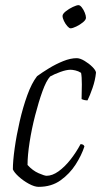

<svg xmlns="http://www.w3.org/2000/svg" viewBox="-20 -726 401 746"><path d="M130 0Q114 0 92 -12Q70 -24 52.5 -40Q35 -56 30 -68Q30 -100 37 -150Q44 -200 56.5 -254.5Q69 -309 86 -356Q103 -403 124 -430Q143 -444 170 -460.5Q197 -477 225.5 -488.5Q254 -500 278 -500Q291 -500 308.5 -489.5Q326 -479 339 -466Q352 -453 353 -444Q350 -414 339.5 -384Q329 -354 320 -336Q308 -336 297 -341Q298 -368 298 -398Q298 -428 295 -443Q284 -450 272.5 -452.5Q261 -455 254 -455Q238 -455 214.5 -446.5Q191 -438 175 -429Q160 -413 145 -371.5Q130 -330 116.5 -277.5Q103 -225 95 -173.5Q87 -122 87 -85Q107 -63 130 -53Q153 -43 161 -43Q183 -43 207 -60Q231 -77 253.5 -105.5Q276 -134 293 -166Q305 -166 308 -157Q297 -123 274 -87Q251 -51 215.5 -25.5Q180 0 130 0ZM254 -616Q249 -616 241.5 -624.5Q234 -633 228.5 -644.5Q223 -656 223 -664Q223 -672 235.5 -682Q248 -692 263 -699Q278 -706 285 -706Q291 -706 298 -697Q305 -688 309.5 -676.5Q314 -665 314 -657Q314 -649 302.5 -639.5Q291 -630 276.5 -623Q262 -616 254 -616Z"/></svg>

Font: Texturina 72pt 72pt Thin
Style: Italic
Weight: 100
Italic angle: -11°
Designer: Guillermo Torres Carreño
Foundry: Omnibus-Type
Version: Version 1.002; ttfautohint (v1.8.3)